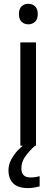

<svg xmlns="http://www.w3.org/2000/svg" viewBox="-20 -755 292 995"><path d="M127 -735.4Q147 -735.4 161.4 -722.4Q175.8 -709.5 175.8 -682.1Q175.8 -655.3 161.4 -642.1Q147 -628.9 127 -628.9Q106 -628.9 92 -642.1Q78.1 -655.3 78.1 -682.1Q78.1 -709.5 92 -722.4Q106 -735.4 127 -735.4ZM166.5 -535.2V0H85.4V-535.2ZM90.8 117.7Q90.8 164.6 137.7 164.6Q153.8 164.6 165.5 162.4Q177.2 160.2 185.5 158.2V210.9Q171.9 214.4 157.7 217Q143.6 219.7 124.5 219.7Q73.2 219.7 48.6 195.3Q23.9 170.9 23.9 127Q23.9 98.6 38.1 72Q52.2 45.4 73.7 22.9Q95.2 0.5 116.7 -14.6L161.6 0Q127.4 31.2 109.1 58.6Q90.8 85.9 90.8 117.7Z"/></svg>

Font: Open Sans
Style: Regular
Weight: 400
Designer: Monotype Design Team
Foundry: Monotype Imaging Inc.
Version: Version 3.000; ttfautohint (v1.8.4)